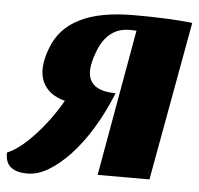

<svg xmlns="http://www.w3.org/2000/svg" viewBox="-51 -728 829 801"><g transform="rotate(5 364.0 -327.5)"><path d="M251 -633Q167 -591 136 -505Q104 -420 128 -366Q153 -312 222 -295Q174 -211 110 -143Q50 -79 0 -59Q-1 -17 23 2Q47 21 91 21Q135 21 179 -5Q223 -31 268 -78Q364 -181 430 -345H423Q349 -347 326 -386Q302 -425 333 -507Q370 -609 458 -613H480Q489 -613 494 -612L385 1H602L723 -665Q627 -676 481 -676Q334 -676 251 -633Z"/></g></svg>

Font: Sansita One
Style: Regular
Weight: 400
Designer: Pablo Cosgaya
Foundry: Omnibus-Type
Version: Version 1.001